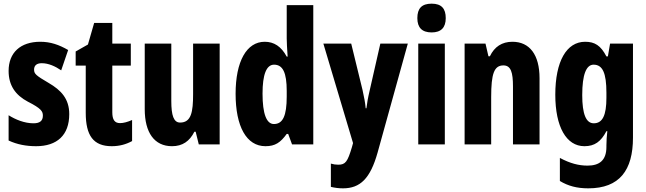

<svg xmlns="http://www.w3.org/2000/svg" viewBox="-20 -788 3528 1048"><path d="M358 -165C358 -249 313 -296 246 -335C176 -376 166 -385 166 -408C166 -431 181 -443 208 -443C245 -443 282 -426 314 -404L352 -515C302 -544 255 -560 200 -560C91 -560 27 -500 27 -401C27 -322 64 -269 132 -233C205 -196 214 -180 214 -157C214 -128 197 -115 163 -115C114 -115 65 -135 27 -159V-21C74 1 124 10 177 10C291 10 358 -50 358 -165Z M635 -116C605 -116 593 -136 593 -175V-430H694V-550H593V-663H494L460 -545L393 -507V-430H448V-172C448 -49 489 10 590 10C632 10 668 0 701 -18V-133C676 -122 654 -116 635 -116Z M1179 -550H1034V-274C1034 -177 1024 -119 963 -119C928 -119 915 -158 915 -237V-550H770V-192C770 -65 822 10 919 10C976 10 1015 -17 1041 -69H1048L1065 0H1179Z M1429 10C1482 10 1511 -10 1545 -57H1553L1574 0H1690V-760H1545V-578C1545 -557 1547 -525 1550 -479H1545C1515 -535 1475 -560 1425 -560C1326 -560 1266 -453 1266 -276C1266 -98 1325 10 1429 10ZM1475 -111C1435 -111 1413 -166 1413 -277C1413 -381 1434 -435 1476 -435C1524 -435 1545 -391 1545 -292V-261C1545 -156 1524 -111 1475 -111Z M1745 -550 1907 -7 1901 15C1877 95 1866 111 1826 111C1813 111 1799 109 1786 105V232C1807 237 1828 240 1852 240C1946 240 2001 187 2041 45L2206 -550H2056L1998 -295C1988 -253 1983 -222 1980 -197H1976C1974 -224 1967 -261 1959 -296L1897 -550Z M2336 -768C2282 -768 2258 -742 2258 -689C2258 -637 2284 -611 2336 -611C2387 -611 2413 -637 2413 -689C2413 -741 2390 -768 2336 -768ZM2408 -550H2263V0H2408Z M2777 -560C2720 -560 2679 -533 2654 -481H2646L2630 -550H2516V0H2661V-258C2661 -386 2677 -431 2728 -431C2769 -431 2780 -392 2780 -316V0H2925V-361C2925 -489 2871 -560 2777 -560Z M3174 -560C3072 -560 3011 -453 3011 -271C3011 -96 3071 10 3170 10C3226 10 3260 -15 3290 -72H3295C3292 -49 3290 -16 3290 6V14C3290 89 3250 116 3187 116C3139 116 3092 104 3036 74V200C3081 227 3129 240 3191 240C3362 240 3435 141 3435 -37V-550H3310L3298 -480H3290C3259 -540 3226 -560 3174 -560ZM3220 -435C3269 -435 3290 -390 3290 -282V-254C3290 -159 3269 -115 3221 -115C3179 -115 3158 -165 3158 -269C3158 -381 3180 -435 3220 -435Z"/></svg>

Font: Noto Sans Khmer UI ExtraCondensed ExtraBold
Style: Regular
Weight: 800
Width: 2
Designer: Danh Hong and the Monotype Design Team
Foundry: Monotype Imaging Inc.
Version: Version 2.002